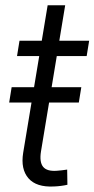

<svg xmlns="http://www.w3.org/2000/svg" viewBox="-20 -691 352 716"><path d="M283.2 -365.7 273.9 -308.6H14.2L23.4 -365.7ZM312.5 -539.1 303.2 -481.9H43.5L52.7 -539.1ZM157.7 -671.4H223.1L132.8 -126Q126.5 -86.4 140.9 -68.8Q155.3 -51.3 192.4 -54.2Q199.7 -54.7 210.4 -55.9Q221.2 -57.1 230.5 -58.6L231.4 -2Q220.7 0.5 207.5 2.2Q194.3 3.9 181.2 4.4Q115.7 7.8 86.2 -26.1Q56.6 -60.1 66.4 -121.1Z"/></svg>

Font: Inter 18pt Light
Style: Italic
Weight: 300
Italic angle: -9.3988°
Designer: Rasmus Andersson
Foundry: rsms
Version: Version 4.001;git-66647c0bb